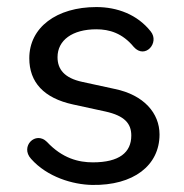

<svg xmlns="http://www.w3.org/2000/svg" viewBox="-20 -515 521 544"><path d="M241 9C358 11 432 -46 432 -134C432 -194 388 -246 305 -263L213 -283C162 -294 143 -319 143 -353C143 -401 185 -432 253 -432C290 -432 327 -421 359 -382C391 -346 433 -394 407 -426C369 -474 312 -495 253 -495C140 -495 63 -437 63 -350C63 -282 104 -237 187 -219L279 -199C333 -187 352 -165 352 -131C352 -83 318 -55 243 -55C203 -55 157 -66 113 -113C81 -145 36 -100 68 -65C114 -13 187 8 241 9Z"/></svg>

Font: SN Pro Book
Style: Regular
Weight: 350
Designer: Tobias Whetton
Foundry: Supernotes
Version: Version 1.003;Glyphs 3.3 (3324)